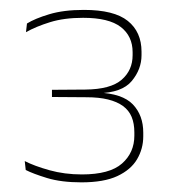

<svg xmlns="http://www.w3.org/2000/svg" viewBox="-20 -726 346 388"><path d="M144.5 -357.5Q104 -357.5 75.2 -366.2Q46.5 -375 32 -382.5L30 -400.5Q49.5 -390.5 80 -382Q110.5 -373.5 145.5 -373.5Q201.5 -373.5 226.5 -395.5Q251.5 -417.5 251.5 -452V-458.5Q251.5 -476.5 246 -489.8Q240.5 -503 228.5 -511.8Q216.5 -520.5 198.2 -525Q180 -529.5 154.5 -529.5L85 -530V-544.5L152.5 -545Q203.5 -545.5 225.8 -564.8Q248 -584 248 -614.5V-620.5Q248 -653 224 -671.5Q200 -690 148 -690Q109.5 -690 81.2 -681.2Q53 -672.5 32.5 -661L34.5 -678.5Q50.5 -688.5 79.5 -697.2Q108.5 -706 149.5 -706Q210.5 -706 238.2 -683.8Q266 -661.5 266 -621.5V-614.5Q266 -586 246.2 -562.2Q226.5 -538.5 177.5 -537.5H174.5L177.5 -539Q227.5 -537 248.5 -515Q269.5 -493 269.5 -458V-450.5Q269.5 -425.5 257 -404.2Q244.5 -383 217.2 -370.2Q190 -357.5 144.5 -357.5Z"/></svg>

Font: Anek Latin Thin
Style: Regular
Weight: 250
Designer: Yesha Goshar
Foundry: Ek Type
Version: Version 1.003